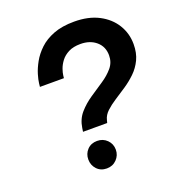

<svg xmlns="http://www.w3.org/2000/svg" viewBox="-137 -859 895 978"><g transform="rotate(-20 310.5 -370.0)"><path d="M225 -207 228 -227Q235 -273 263 -305Q291 -337 328 -362Q365 -387 400.5 -410.5Q436 -434 459.5 -462Q483 -490 483 -528Q483 -575 450 -603.5Q417 -632 365 -632Q326 -632 300 -618.5Q274 -605 259 -585Q244 -565 237 -545Q230 -525 228.5 -511Q227 -497 227 -497H97Q97 -497 99 -515.5Q101 -534 109.5 -562.5Q118 -591 136 -623.5Q154 -656 184.5 -685Q215 -714 261.5 -732Q308 -750 374 -750Q451 -750 506 -721.5Q561 -693 590.5 -645Q620 -597 620 -539Q620 -491 603 -455.5Q586 -420 558.5 -393.5Q531 -367 499.5 -346Q468 -325 438.5 -306Q409 -287 387.5 -267Q366 -247 360 -222L356 -207ZM276 10Q243 10 222.5 -12Q202 -34 202 -65Q202 -96 222.5 -117.5Q243 -139 276 -139Q308 -139 329.5 -117.5Q351 -96 351 -65Q351 -34 329.5 -12Q308 10 276 10Z"/></g></svg>

Font: Be Vietnam Pro SemiBold
Style: Italic
Weight: 600
Italic angle: -12°
Designer: Lam Bao, Tony Le, Vietanh Nguyen
Foundry: Yellow Type Foundry
Version: Version 1.002; ttfautohint (v1.8.3)